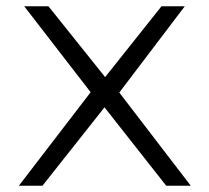

<svg xmlns="http://www.w3.org/2000/svg" viewBox="-20 -595 663 610"><path d="M40 -5H115L312 -254L508 -5H586L359 -301L567 -575H493L314 -350L134 -575H57L268 -302Z"/></svg>

Font: Charger Sport
Style: LitExt
Weight: 300
Designer: Jasper
Foundry: Cannot Into Space Fonts
Version: Version 1.1